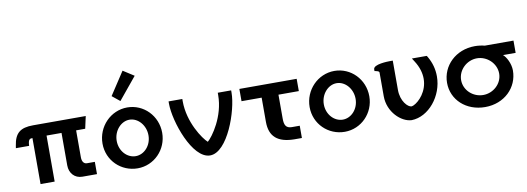

<svg xmlns="http://www.w3.org/2000/svg" viewBox="-61 -1156 4229 1541"><g transform="rotate(-10 2053.5 -385.0)"><path d="M629 -100H565C540 -100 525 -121 525 -155V-375H599L621 -475H192C87 -475 42 -438 27 -337L24 -318H132L133 -333C137 -371 149 -375 169 -375V0H284V-375H406V-110C406 -47 448 0 510 0H629Z M975 -782 853 -596 916 -545 1064 -725ZM961 -385C1030 -385 1090 -318 1090 -235C1090 -152 1030 -88 961 -88C891 -88 831 -152 831 -235C831 -317 891 -385 961 -385ZM1202 -236C1202 -375 1094 -485 960 -485C825 -485 715 -372 715 -233C715 -95 825 11 960 11C1094 11 1202 -99 1202 -236Z M1806 -475H1697V-456C1697 -282 1590 -135 1550 -101C1511 -135 1408 -284 1408 -456V-475H1296V-456C1296 -313 1405 10 1550 10C1694 10 1806 -312 1806 -456Z M2340 -375V-475H1873V-375H2037V-178C2037 -56 2104 -2 2236 0H2299V-100H2235C2187 -100 2174 -128 2174 -179V-375Z M2649 -385C2718 -385 2778 -318 2778 -235C2778 -152 2718 -88 2649 -88C2579 -88 2519 -152 2519 -235C2519 -317 2579 -385 2649 -385ZM2890 -236C2890 -375 2782 -485 2648 -485C2513 -485 2403 -372 2403 -233C2403 -95 2513 11 2648 11C2782 11 2890 -99 2890 -236Z M3406 -466 3400 -475H3279L3295 -450C3331 -395 3344 -344 3344 -299C3344 -196 3273 -123 3227 -102C3217 -98 3211 -97 3210 -97C3180 -97 3125 -154 3125 -246V-485H3102C3084 -485 2966 -483 2966 -442V-428L2980 -425C2998 -421 3004 -416 3004 -409V-216C3004 -87 3107 9 3192 12C3331 9 3452 -139 3452 -299C3452 -357 3438 -411 3406 -466Z M3948 -235C3948 -152 3875 -87 3793 -87C3710 -87 3638 -152 3638 -235C3638 -318 3710 -386 3793 -386C3875 -386 3948 -318 3948 -235ZM3793 -485C3637 -485 3523 -372 3523 -233C3523 -95 3636 11 3792 11C3949 11 4061 -101 4061 -240C4061 -297 4029 -355 4004 -375H4107V-475H3873C3851 -481 3820 -485 3793 -485Z"/></g></svg>

Font: Mint Spirit
Style: Bold
Weight: 700
Designer: HARENDAL Hirwen
Foundry: Arkandis Digital Foundry.
Version: Version 1.004;FFEdit